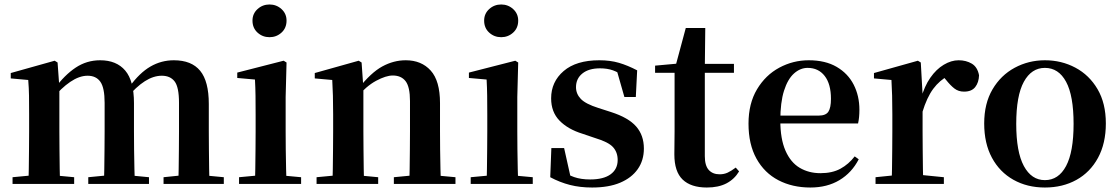

<svg xmlns="http://www.w3.org/2000/svg" viewBox="-20 -821 4996 857"><path d="M36 0V-30L142 -40H205L311 -30V0ZM106 0Q108 -25 108.5 -67Q109 -109 109.5 -154.5Q110 -200 110 -235V-311Q110 -361 109.5 -394Q109 -427 106 -464L28 -471V-495L224 -550L237 -542L245 -431V-428V-235Q245 -200 245.5 -154.5Q246 -109 246.5 -67Q247 -25 248 0ZM374 0V-30L477 -40H541L645 -30V0ZM443 0Q445 -25 445.5 -66.5Q446 -108 446.5 -153.5Q447 -199 447 -235V-362Q447 -429 428 -456Q409 -483 371 -483Q334 -483 293.5 -455.5Q253 -428 213 -379L208 -426H224Q268 -486 317.5 -519Q367 -552 427 -552Q500 -552 539 -506Q578 -460 578 -361V-235Q578 -199 578.5 -153.5Q579 -108 580 -66.5Q581 -25 582 0ZM710 0V-30L808 -40H874L979 -30V0ZM776 0Q777 -25 777.5 -66.5Q778 -108 778.5 -153.5Q779 -199 779 -235V-362Q779 -432 759.5 -457.5Q740 -483 702 -483Q665 -483 626.5 -458.5Q588 -434 545 -383L538 -434H558Q603 -496 651.5 -524Q700 -552 756 -552Q835 -552 873.5 -505Q912 -458 912 -357V-235Q912 -199 912.5 -153.5Q913 -108 913.5 -66.5Q914 -25 915 0Z M1047 0V-30L1154 -40H1216L1324 -30V0ZM1118 0Q1119 -25 1119.5 -67Q1120 -109 1120.5 -154.5Q1121 -200 1121 -235V-308Q1121 -358 1120.5 -394Q1120 -430 1118 -466L1039 -473V-497L1246 -550L1259 -542L1255 -388V-235Q1255 -200 1255.5 -154.5Q1256 -109 1257 -67Q1258 -25 1259 0ZM1183 -655Q1152 -655 1129.5 -675.5Q1107 -696 1107 -729Q1107 -760 1129.5 -780.5Q1152 -801 1183 -801Q1214 -801 1236.5 -780.5Q1259 -760 1259 -729Q1259 -696 1236.5 -675.5Q1214 -655 1183 -655Z M1393 0V-30L1499 -40H1562L1668 -30V0ZM1463 0Q1465 -25 1465.5 -67Q1466 -109 1466.5 -154.5Q1467 -200 1467 -235V-310Q1467 -360 1466 -393.5Q1465 -427 1463 -464L1385 -471V-495L1581 -550L1594 -542L1602 -428V-426V-235Q1602 -200 1602.5 -154.5Q1603 -109 1603.5 -67Q1604 -25 1605 0ZM1738 0V-30L1842 -40H1905L2013 -30V0ZM1807 0Q1808 -25 1808.5 -66.5Q1809 -108 1809.5 -153.5Q1810 -199 1810 -235V-370Q1810 -433 1790.5 -458.5Q1771 -484 1733 -484Q1703 -484 1659 -460.5Q1615 -437 1569 -383L1565 -426H1580Q1636 -497 1686.5 -524.5Q1737 -552 1791 -552Q1861 -552 1902.5 -506Q1944 -460 1944 -361V-235Q1944 -199 1944.5 -153.5Q1945 -108 1946 -66.5Q1947 -25 1948 0Z M2081 0V-30L2188 -40H2250L2358 -30V0ZM2152 0Q2153 -25 2153.5 -67Q2154 -109 2154.5 -154.5Q2155 -200 2155 -235V-308Q2155 -358 2154.5 -394Q2154 -430 2152 -466L2073 -473V-497L2280 -550L2293 -542L2289 -388V-235Q2289 -200 2289.5 -154.5Q2290 -109 2291 -67Q2292 -25 2293 0ZM2217 -655Q2186 -655 2163.5 -675.5Q2141 -696 2141 -729Q2141 -760 2163.5 -780.5Q2186 -801 2217 -801Q2248 -801 2270.5 -780.5Q2293 -760 2293 -729Q2293 -696 2270.5 -675.5Q2248 -655 2217 -655Z M2623 16Q2569 16 2524 4.5Q2479 -7 2436 -30L2441 -160H2498L2529 -21L2481 -26V-62Q2513 -41 2543 -30.5Q2573 -20 2614 -20Q2674 -20 2705.5 -43Q2737 -66 2737 -107Q2737 -141 2716.5 -164Q2696 -187 2636 -205L2580 -224Q2515 -244 2477.5 -282.5Q2440 -321 2440 -382Q2440 -456 2496 -504Q2552 -552 2655 -552Q2704 -552 2743 -540.5Q2782 -529 2824 -507L2818 -388H2767L2729 -521L2771 -508V-477Q2741 -498 2716 -507Q2691 -516 2658 -516Q2608 -516 2579.5 -493Q2551 -470 2551 -432Q2551 -402 2572.5 -379.5Q2594 -357 2651 -339L2707 -321Q2785 -296 2819.5 -256.5Q2854 -217 2854 -158Q2854 -105 2826.5 -66Q2799 -27 2748 -5.5Q2697 16 2623 16Z M3059 -496V-536H3256V-496ZM3135 16Q3064 16 3027 -19.5Q2990 -55 2990 -132Q2990 -160 2990.5 -182.5Q2991 -205 2991 -235V-496H2904V-528L3014 -538L2995 -525L3041 -696H3128L3126 -519V-509V-124Q3126 -82 3143.5 -62.5Q3161 -43 3192 -43Q3212 -43 3228 -50.5Q3244 -58 3264 -73L3279 -56Q3258 -21 3222.5 -2.5Q3187 16 3135 16Z M3597 16Q3517 16 3454.5 -16.5Q3392 -49 3356.5 -113Q3321 -177 3321 -269Q3321 -359 3359 -422.5Q3397 -486 3458.5 -519Q3520 -552 3590 -552Q3664 -552 3714.5 -522.5Q3765 -493 3790.5 -443Q3816 -393 3816 -331Q3816 -296 3810 -270H3379V-305H3634Q3666 -305 3677.5 -322.5Q3689 -340 3689 -380Q3689 -446 3661 -482Q3633 -518 3585 -518Q3552 -518 3524 -493Q3496 -468 3479.5 -416Q3463 -364 3463 -283Q3463 -201 3486 -148.5Q3509 -96 3549.5 -72Q3590 -48 3642 -48Q3695 -48 3731.5 -68Q3768 -88 3795 -123L3813 -110Q3782 -50 3727 -17Q3672 16 3597 16Z M3888 0V-30L3996 -41H4083L4193 -30V0ZM3959 0Q3961 -25 3961.5 -67Q3962 -109 3962.5 -154.5Q3963 -200 3963 -235V-310Q3963 -361 3962 -394Q3961 -427 3959 -464L3881 -471V-495L4077 -550L4090 -542L4098 -399V-398V-235Q4098 -200 4098.5 -154.5Q4099 -109 4099.5 -67Q4100 -25 4101 0ZM4097 -320 4064 -381H4091Q4106 -436 4132.5 -474Q4159 -512 4192.5 -532Q4226 -552 4259 -552Q4292 -552 4317.5 -537Q4343 -522 4350 -485Q4349 -453 4333 -432.5Q4317 -412 4283 -412Q4258 -412 4240 -426Q4222 -440 4203 -464L4180 -491L4216 -485Q4174 -463 4145.5 -424.5Q4117 -386 4097 -320Z M4644 16Q4565 16 4503.5 -18.5Q4442 -53 4407.5 -117Q4373 -181 4373 -270Q4373 -359 4410 -422Q4447 -485 4509 -518.5Q4571 -552 4644 -552Q4718 -552 4780 -519Q4842 -486 4879 -423Q4916 -360 4916 -270Q4916 -181 4881 -116.5Q4846 -52 4784.5 -18Q4723 16 4644 16ZM4644 -17Q4705 -17 4738.5 -80Q4772 -143 4772 -268Q4772 -394 4738.5 -456Q4705 -518 4644 -518Q4584 -518 4550 -456Q4516 -394 4516 -268Q4516 -143 4550 -80Q4584 -17 4644 -17Z"/></svg>

Font: Noto Serif TC
Style: Bold
Weight: 700
Designer: Ryoko NISHIZUKA 西塚涼子 (kana & ideographs); Frank Grießhammer (Latin, Greek & Cyrillic); Wenlong ZHANG 张文龙 (bopomofo); San
Foundry: Adobe
Version: Version 2.002-H1;hotconv 1.1.0;makeotfexe 2.6.0